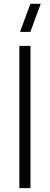

<svg xmlns="http://www.w3.org/2000/svg" viewBox="-20 -972 258 992"><path d="M137 -807.5H83.5L137 -952.5H190.5ZM80 0V-735H137.5V0Z"/></svg>

Font: Vela Sans Light
Style: Regular
Weight: 300
Designer: Principal design: Mikhail Sharanda - project Manrope.
Design modification: Ravid Balaliev
Foundry: Mikhail Sharanda
Version: Version 1.001